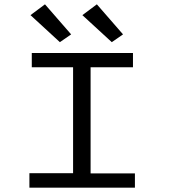

<svg xmlns="http://www.w3.org/2000/svg" viewBox="-20 -868 790 888"><path d="M116 0V-67H318V-557H127V-623H595V-557H399V-66H604V0ZM257 -673 121 -798 188 -848 309 -709ZM497 -673 361 -798 428 -848 549 -709Z"/></svg>

Font: Inconsolata ExtraExpanded Thin
Style: Regular
Weight: 100
Width: 8
Monospace: yes
Designer: Raph Levien, Cyreal, Brenton Simpson
Foundry: Raph Levien, Cyreal, Google
Version: Version 3.100; ttfautohint (v1.8.4.7-5d5b)